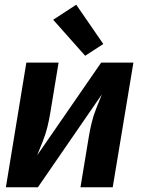

<svg xmlns="http://www.w3.org/2000/svg" viewBox="-20 -796 616 816"><path d="M5 0H141L413 -395Q401 -365 389 -335Q377 -305 369.5 -274Q362 -243 357 -212L322 0H459L547 -530H410L138 -136Q150 -166 162 -196Q174 -226 181.5 -256.5Q189 -287 194 -318L229 -530H92ZM342 -559 419 -609 304 -776 206 -712Z"/></svg>

Font: Iosevka Sparkle XBdObl
Style: Regular
Weight: 800
Italic angle: -9°
Designer: Belleve Invis
Foundry: Belleve Invis
Version: Version 4.5.0; ttfautohint (v1.8.3)